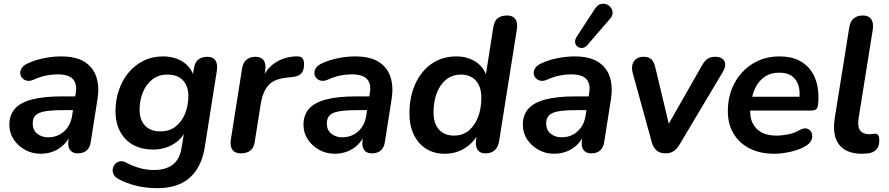

<svg xmlns="http://www.w3.org/2000/svg" viewBox="-20 -794 4650 1004"><path d="M193 10Q148 10 111 -10.5Q74 -31 51.5 -65Q29 -99 29 -141Q29 -193 58 -225.5Q87 -258 148 -274Q209 -290 304 -290H384L373 -218H310Q251 -218 216 -212Q181 -206 166 -191Q151 -176 151 -149Q151 -114 174.5 -95Q198 -76 232 -76Q264 -76 290 -89.5Q316 -103 334 -128.5Q352 -154 357 -189L376 -308Q384 -355 361.5 -380Q339 -405 283 -405Q250 -405 219 -398.5Q188 -392 155 -377Q136 -369 121 -372Q106 -375 96.5 -385.5Q87 -396 86 -410.5Q85 -425 94.5 -439Q104 -453 126 -463Q168 -482 213.5 -490.5Q259 -499 299 -499Q378 -499 423 -470Q468 -441 484 -391Q500 -341 490 -277L455 -54Q451 -23 433.5 -7.5Q416 8 387 8Q360 8 346.5 -9.5Q333 -27 338 -61L348 -124L355 -104Q341 -65 315.5 -39.5Q290 -14 258.5 -2Q227 10 193 10Z M803 190Q743 190 689.5 176.5Q636 163 596 140Q579 130 573 115.5Q567 101 570 87Q573 73 583 62.5Q593 52 608 49.5Q623 47 641 57Q673 74 709.5 84.5Q746 95 785 95Q845 95 882 68Q919 41 929 -19L945 -114L953 -113Q929 -64 883 -38Q837 -12 780 -12Q721 -12 677 -36Q633 -60 608.5 -105.5Q584 -151 584 -213Q584 -270 601.5 -322Q619 -374 651.5 -413.5Q684 -453 730 -476Q776 -499 833 -499Q891 -499 934.5 -472Q978 -445 995 -392L983 -364L994 -437Q999 -468 1017 -482.5Q1035 -497 1065 -497Q1094 -497 1106.5 -478Q1119 -459 1114 -424L1051 -26Q1035 79 973 134.5Q911 190 803 190ZM819 -107Q866 -107 898.5 -132.5Q931 -158 948 -200.5Q965 -243 965 -292Q965 -344 936.5 -374Q908 -404 855 -404Q809 -404 776.5 -378.5Q744 -353 727 -311Q710 -269 710 -220Q710 -167 738.5 -137Q767 -107 819 -107Z M1239 8Q1209 8 1195.5 -10.5Q1182 -29 1187 -63L1246 -437Q1251 -467 1269 -482Q1287 -497 1316 -497Q1345 -497 1358.5 -479Q1372 -461 1367 -427L1358 -371H1348Q1368 -430 1414 -462.5Q1460 -495 1523 -499Q1551 -501 1560.5 -491Q1570 -481 1570 -458Q1570 -425 1555 -409.5Q1540 -394 1508 -391L1479 -388Q1412 -381 1383 -347.5Q1354 -314 1344 -254L1312 -52Q1308 -22 1289.5 -7Q1271 8 1239 8Z M1731 10Q1686 10 1649 -10.5Q1612 -31 1589.5 -65Q1567 -99 1567 -141Q1567 -193 1596 -225.5Q1625 -258 1686 -274Q1747 -290 1842 -290H1922L1911 -218H1848Q1789 -218 1754 -212Q1719 -206 1704 -191Q1689 -176 1689 -149Q1689 -114 1712.5 -95Q1736 -76 1770 -76Q1802 -76 1828 -89.5Q1854 -103 1872 -128.5Q1890 -154 1895 -189L1914 -308Q1922 -355 1899.5 -380Q1877 -405 1821 -405Q1788 -405 1757 -398.5Q1726 -392 1693 -377Q1674 -369 1659 -372Q1644 -375 1634.5 -385.5Q1625 -396 1624 -410.5Q1623 -425 1632.5 -439Q1642 -453 1664 -463Q1706 -482 1751.5 -490.5Q1797 -499 1837 -499Q1916 -499 1961 -470Q2006 -441 2022 -391Q2038 -341 2028 -277L1993 -54Q1989 -23 1971.5 -7.5Q1954 8 1925 8Q1898 8 1884.5 -9.5Q1871 -27 1876 -61L1886 -124L1893 -104Q1879 -65 1853.5 -39.5Q1828 -14 1796.5 -2Q1765 10 1731 10Z M2305 10Q2250 10 2208.5 -16Q2167 -42 2144 -89.5Q2121 -137 2121 -201Q2121 -285 2150.5 -352.5Q2180 -420 2235.5 -459.5Q2291 -499 2367 -499Q2423 -499 2466 -472Q2509 -445 2526 -392L2519 -393L2560 -654Q2565 -685 2583 -699Q2601 -713 2632 -713Q2661 -713 2674.5 -695Q2688 -677 2683 -642L2590 -56Q2585 -25 2567 -8.5Q2549 8 2518 8Q2489 8 2476.5 -12.5Q2464 -33 2470 -67L2479 -122L2480 -92Q2453 -45 2408 -17.5Q2363 10 2305 10ZM2354 -85Q2400 -85 2431.5 -111.5Q2463 -138 2480 -182.5Q2497 -227 2497 -282Q2497 -341 2468.5 -372.5Q2440 -404 2390 -404Q2345 -404 2313 -378Q2281 -352 2264 -307.5Q2247 -263 2247 -207Q2247 -148 2275.5 -116.5Q2304 -85 2354 -85Z M2878 10Q2833 10 2796 -10.5Q2759 -31 2736.5 -65Q2714 -99 2714 -141Q2714 -193 2743 -225.5Q2772 -258 2833 -274Q2894 -290 2989 -290H3069L3058 -218H2995Q2936 -218 2901 -212Q2866 -206 2851 -191Q2836 -176 2836 -149Q2836 -114 2859.5 -95Q2883 -76 2917 -76Q2949 -76 2975 -89.5Q3001 -103 3019 -128.5Q3037 -154 3042 -189L3061 -308Q3069 -355 3046.5 -380Q3024 -405 2968 -405Q2935 -405 2904 -398.5Q2873 -392 2840 -377Q2821 -369 2806 -372Q2791 -375 2781.5 -385.5Q2772 -396 2771 -410.5Q2770 -425 2779.5 -439Q2789 -453 2811 -463Q2853 -482 2898.5 -490.5Q2944 -499 2984 -499Q3063 -499 3108 -470Q3153 -441 3169 -391Q3185 -341 3175 -277L3140 -54Q3136 -23 3118.5 -7.5Q3101 8 3072 8Q3045 8 3031.5 -9.5Q3018 -27 3023 -61L3033 -124L3040 -104Q3026 -65 3000.5 -39.5Q2975 -14 2943.5 -2Q2912 10 2878 10ZM3052 -559Q3040 -545 3026 -543.5Q3012 -542 3001 -549.5Q2990 -557 2987.5 -571Q2985 -585 2995 -601L3091 -748Q3103 -767 3119 -772Q3135 -777 3149.5 -772Q3164 -767 3173.5 -755Q3183 -743 3183.5 -727.5Q3184 -712 3170 -696Z M3461 8Q3431 8 3413.5 -7Q3396 -22 3388 -51L3289 -411Q3282 -436 3287 -455.5Q3292 -475 3307 -486Q3322 -497 3345 -497Q3371 -497 3385.5 -484.5Q3400 -472 3407 -440L3486 -110H3456L3652 -454Q3666 -478 3681 -487.5Q3696 -497 3720 -497Q3744 -497 3757.5 -486.5Q3771 -476 3772 -458.5Q3773 -441 3761 -420L3534 -39Q3519 -14 3501.5 -3Q3484 8 3461 8Z M4029 10Q3955 10 3900.5 -17.5Q3846 -45 3816 -95Q3786 -145 3786 -212Q3786 -294 3820.5 -358.5Q3855 -423 3916 -461Q3977 -499 4056 -499Q4117 -499 4158 -478Q4199 -457 4223 -421.5Q4247 -386 4255 -341Q4263 -296 4258 -249Q4256 -228 4247 -222Q4238 -216 4222 -216H3886L3896 -288H4176L4159 -273Q4165 -313 4156 -344.5Q4147 -376 4122.5 -395Q4098 -414 4055 -414Q4011 -414 3981 -394Q3951 -374 3934 -342.5Q3917 -311 3911 -275L3906 -244Q3894 -171 3930 -128Q3966 -85 4040 -85Q4070 -85 4102 -91.5Q4134 -98 4160 -113Q4179 -124 4193.5 -122.5Q4208 -121 4216.5 -111.5Q4225 -102 4227 -88.5Q4229 -75 4222.5 -60.5Q4216 -46 4200 -35Q4165 -12 4117 -1Q4069 10 4029 10Z M4488 10Q4405 10 4368 -37.5Q4331 -85 4345 -176L4421 -651Q4426 -682 4444 -697.5Q4462 -713 4493 -713Q4522 -713 4535.5 -694Q4549 -675 4544 -640L4470 -177Q4463 -133 4477.5 -112.5Q4492 -92 4525 -92Q4536 -92 4543 -93.5Q4550 -95 4556 -95Q4566 -95 4572 -88Q4578 -81 4578 -61Q4578 -32 4566 -16.5Q4554 -1 4537 4Q4528 7 4514 8.5Q4500 10 4488 10Z"/></svg>

Font: Nunito ExtraLight
Style: Bold Italic
Weight: 700
Italic angle: -9°
Version: Version 3.602